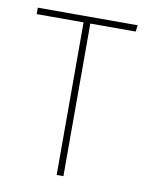

<svg xmlns="http://www.w3.org/2000/svg" viewBox="-66 -568 473 617"><g transform="rotate(10 171.0 -259.5)"><path d="M334 -519 331 -498H183V0H161V-498H8V-519Z"/></g></svg>

Font: Fira Sans Extra Condensed Thin
Style: Regular
Weight: 250
Width: 1
Designer: Carrois Corporate & Edenspiekermann AG
Foundry: Carrois Corporate GbR & Edenspiekermann AG
Version: Version 4.203